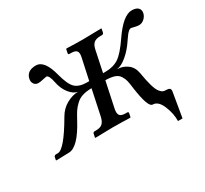

<svg xmlns="http://www.w3.org/2000/svg" viewBox="-119 -605 965 905"><g transform="rotate(-30 363.5 -153.0)"><path d="M337.4 -210Q308.1 -209.5 287.6 -203.1Q267.1 -196.8 251.5 -181.9Q235.8 -167 226.8 -153.6Q217.8 -140.1 203.1 -112.8Q143.1 0 92.8 0L24.4 2L22 0L25.4 -16.1Q27.3 -23.9 38.1 -23.9H46.9Q82 -23.9 159.2 -157.2Q179.2 -191.9 211.2 -209.5Q243.2 -227.1 273.4 -227.1Q250 -231.4 229.7 -257.3Q209.5 -283.2 202.1 -320.8Q193.8 -363.8 179.2 -363.8Q176.3 -363.8 160.2 -359.9Q144 -356 133.8 -356Q118.2 -356 110.4 -367.2Q102.5 -378.4 105.5 -394Q113.8 -434.1 163.1 -434.1Q209.5 -434.1 232.4 -345.2Q248.5 -283.2 269.8 -263.7Q291 -244.1 333 -244.1H344.7L369.6 -359.9Q374.5 -382.3 367.2 -392.1Q359.9 -401.9 335.4 -401.9H328.6Q320.3 -401.9 322.3 -410.2L326.2 -429.2L328.6 -431.2Q384.3 -429.2 420.4 -429.2L517.6 -431.2L519 -429.2L515.1 -410.2Q513.2 -402.3 504.4 -401.9H496.6Q472.7 -401.9 460.9 -392.1Q449.2 -382.3 444.3 -359.9L419.9 -244.1H434.1Q475.6 -244.1 505.1 -263.4Q534.7 -282.7 577.1 -345.2Q637.7 -433.1 684.1 -433.1Q708.5 -433.1 719 -422.1Q729.5 -411.1 725.6 -394Q722.2 -378.4 709.2 -366.7Q696.3 -355 680.7 -355Q670.9 -355 656.2 -358.9Q641.6 -362.8 639.2 -362.8Q633.8 -362.8 627 -356.9Q620.1 -351.1 615.2 -345Q610.4 -338.9 601.6 -326.2Q598.6 -322.3 597.2 -319.8Q571.8 -281.2 541.7 -255.9Q511.7 -230.5 486.3 -227.1Q516.6 -227.1 541 -209.2Q565.4 -191.4 571.3 -157.2Q578.6 -112.8 586.9 -84.2Q595.2 -55.7 604.2 -44.4Q613.3 -33.2 619.6 -30Q626 -26.9 634.8 -26.9Q648.9 -26.9 655.5 -22.9Q662.1 -19 660.2 -5.9L637.7 127.9H612.8Q614.3 88.4 596.2 44.7Q578.1 1 548.8 1Q523.4 1 507.8 -112.8Q504.4 -140.1 501.2 -153.8Q498 -167.5 488.8 -182.4Q479.5 -197.3 460.9 -203.4Q442.4 -209.5 412.6 -210L383.3 -71.8Q378.4 -48.8 385.7 -37.8Q393.1 -26.9 416.5 -26.9H424.8Q434.1 -26.9 432.1 -19L428.2 0L425.8 2Q368.2 0 329.1 0L236.8 2L234.9 0L238.8 -19Q240.7 -26.9 248.5 -26.9H255.9Q280.3 -26.9 291.7 -37.8Q303.2 -48.8 308.1 -71.8Z"/></g></svg>

Font: Linux Biolinum O
Style: Italic
Weight: 400
Italic angle: -12°
Designer: Philipp H. Poll
Foundry: Philipp H. Poll
Version: Version 1.1.3